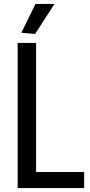

<svg xmlns="http://www.w3.org/2000/svg" viewBox="-20 -959 461 979"><path d="M89 -792 161 -939H258L159 -786ZM70 -740H164V-82H409V0H70Z"/></svg>

Font: Encode Sans Compressed
Style: Medium
Weight: 500
Designer: Pablo Impallari, Andres Torresi
Foundry: Pablo Impallari, Andres Torresi
Version: Version 1.000; ttfautohint (v1.00) -l 8 -r 50 -G 200 -x 14 -